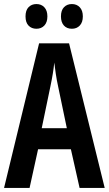

<svg xmlns="http://www.w3.org/2000/svg" viewBox="-20 -928 537 948"><path d="M373 0 330 -191H168L126 0H0L173 -714H321L497 0ZM267 -501Q260 -533 255.5 -563.5Q251 -594 248 -619Q243 -568 229 -502L186 -295H310ZM106 -847Q106 -877 121 -892.5Q136 -908 160 -908Q184 -908 199 -892Q214 -876 214 -847Q214 -818 199 -802Q184 -786 160 -786Q136 -786 121 -801.5Q106 -817 106 -847ZM281 -847Q281 -877 296 -892.5Q311 -908 335 -908Q359 -908 374 -892Q389 -876 389 -847Q389 -818 374 -802Q359 -786 335 -786Q310 -786 295.5 -802Q281 -818 281 -847Z"/></svg>

Font: Noto Sans Lao ExtraCondensed SemiBold
Style: Regular
Weight: 600
Width: 2
Designer: Monotype Design Team
Foundry: Monotype Imaging Inc.
Version: Version 2.003; ttfautohint (v1.8.4.7-5d5b)